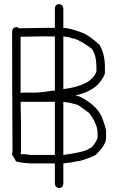

<svg xmlns="http://www.w3.org/2000/svg" viewBox="-20 -831 602 974"><path d="M281.7 -810.5Q301.3 -805.7 301.3 -785.2V-689.5Q334 -689.5 398.9 -664.1Q432.6 -651.4 484.9 -603.5Q512.2 -556.6 512.2 -492.2V-462.9Q512.2 -442.4 475.1 -400.4Q434.6 -363.3 365.7 -347.7V-345.7Q382.3 -345.7 420.4 -320.3Q472.7 -286.6 494.6 -242.2Q518.1 -181.6 518.1 -166V-130.9Q518.1 -96.7 467.3 -46.9Q459.5 -38.1 389.2 -15.6Q380.9 -15.6 336.4 -5.9Q326.2 -5.9 301.3 -2V97.7Q301.3 123 277.8 123Q258.3 118.2 258.3 97.7V-2H133.3Q59.1 -7.3 59.1 -15.6Q59.1 -19 41.5 -44.9Q41.5 -53.2 43.5 -66.4Q41.5 -395.5 41.5 -605.5V-668Q41.5 -693.4 64.9 -693.4Q74.7 -690.9 74.7 -687.5Q160.2 -689.5 201.7 -689.5H258.3V-785.2Q258.3 -810.5 281.7 -810.5ZM84.5 -644.5V-359.4L94.2 -361.3H166.5Q215.3 -365.2 246.6 -371.1H258.3V-646.5H191.9Q155.3 -646.5 84.5 -644.5ZM301.3 -646.5V-378.9Q445.8 -397.5 469.2 -468.8V-484.4Q469.2 -572.8 432.1 -593.8Q370.1 -636.7 344.2 -636.7Q338.9 -641.6 301.3 -646.5ZM84.5 -314.5Q86.4 -247.1 86.4 -216.8V-58.6L84.5 -48.8H111.8Q130.9 -44.9 133.3 -44.9H258.3V-314.5ZM301.3 -314.5V-44.9Q394.5 -58.1 420.4 -70.3Q421.9 -72.8 445.8 -84Q475.1 -119.1 475.1 -136.7V-156.2Q475.1 -200.7 432.1 -257.8Q377 -298.8 373.5 -298.8Q345.2 -308.6 301.3 -314.5Z"/></svg>

Font: CEF Fonts CJK
Style: Regular
Weight: 400
Designer: PartyBoss (派对大魔王)
Version: Release 2.25